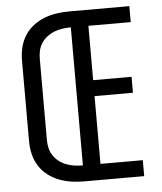

<svg xmlns="http://www.w3.org/2000/svg" viewBox="-53 -781 699 827"><g transform="rotate(-5 297.0 -367.5)"><path d="M278 0Q250 0 222.5 -4Q195 -8 169 -18Q143 -28 120.5 -45.5Q98 -63 83.5 -86.5Q69 -110 62.5 -137Q56 -164 56 -192V-543Q56 -571 62.5 -598Q69 -625 83.5 -648.5Q98 -672 120.5 -689.5Q143 -707 169 -717Q195 -727 222.5 -731Q250 -735 278 -735H537V-666H354V-431H520V-362H354V-69H537V0ZM278 -69V-666Q260 -666 242 -663.5Q224 -661 207 -654.5Q190 -648 175.5 -637Q161 -626 151 -611Q141 -596 137 -578.5Q133 -561 133 -543V-192Q133 -174 137 -156.5Q141 -139 151 -124Q161 -109 175.5 -98Q190 -87 207 -80.5Q224 -74 242 -71.5Q260 -69 278 -69Z"/></g></svg>

Font: Iosevka QP
Style: Regular
Weight: 400
Designer: Belleve Invis
Foundry: Belleve Invis
Version: Version 20.0.0; ttfautohint (v1.8.4)